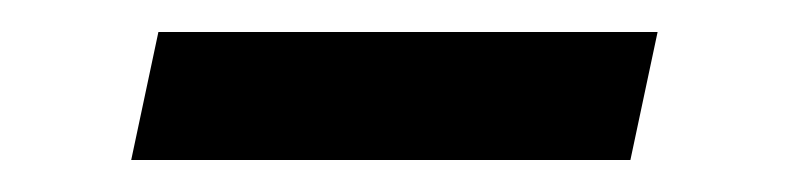

<svg xmlns="http://www.w3.org/2000/svg" viewBox="-20 -310 493 120"><path d="M79 -290H391L374 -210H62Z"/></svg>

Font: Epunda Sans Medium
Style: Italic
Weight: 500
Italic angle: -12.0243°
Designer: Simon Atzbach
Foundry: typofactur
Version: Version 2.204; ttfautohint (v1.8.4.7-5d5b)